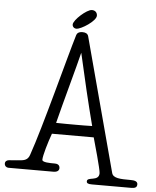

<svg xmlns="http://www.w3.org/2000/svg" viewBox="-102 -1026 921 1135"><g transform="rotate(5 358.5 -458.5)"><path d="M429 -941C429 -959 417 -972 397 -972C367 -972 291 -904 291 -877C291 -864 301 -854 315 -854C343 -854 429 -909 429 -941ZM388 -816C384 -830 372 -837 353 -837C329 -837 320 -826 317 -816C277 -685 167 -257 108 -89C100 -65 87 -54 59 -51C52 -50 7 -46 -12 -45C-25 -45 -37 -37 -37 -24C-37 -9 -26 0 -14 0H253C279 0 287 -12 287 -24C287 -44 271 -49 258 -49C228 -49 182 -49 182 -65C182 -90 206 -171 225 -223H473C482 -192 526 -36 526 -15C526 36 455 10 455 39C455 50 462 55 486 55H719C742 55 754 50 754 31C754 12 732 9 713 9C650 9 608 8 600 -23ZM356 -715C386 -580 426 -411 458 -289C427 -288 394 -288 363 -288C322 -288 285 -288 244 -289C272 -402 338 -639 356 -715Z"/></g></svg>

Font: Life Savers
Style: Bold
Weight: 700
Designer: Pablo Impallari, Rodrigo Fuenzalida, Brenda Gallo
Foundry: Pablo Impallari, Rodrigo Fuenzalida, Brenda Gallo
Version: Version 3.000